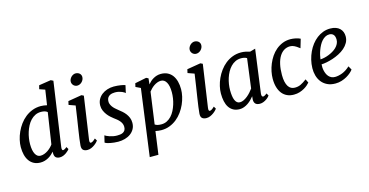

<svg xmlns="http://www.w3.org/2000/svg" viewBox="-99 -1294 3911 2035"><g transform="rotate(-15 1857.0 -276.5)"><path d="M201.7 9.8Q160.6 9.8 130.1 -6.1Q99.6 -22 79.6 -50Q59.6 -78.1 49.8 -116.7Q40 -155.3 40 -201.2Q40 -238.8 49.6 -280.8Q59.1 -322.8 77.4 -363.5Q95.7 -404.3 122.8 -441.4Q149.9 -478.5 185.1 -506.6Q220.2 -534.7 263.4 -551.3Q306.6 -567.9 356.9 -567.9Q372.6 -567.9 389.9 -565.4Q407.2 -563 423.8 -559.1L448.7 -723.6L387.7 -744.6L397.9 -785.2L530.3 -805.7L556.2 -792.5L454.6 -92.3Q452.1 -74.7 455.1 -64.9Q458 -55.2 465.3 -55.2Q471.7 -55.2 481.2 -59.6Q490.7 -64 507.8 -77.6L522.9 -51.8Q520 -47.4 510.3 -37.1Q500.5 -26.9 485.8 -16.4Q471.2 -5.9 452.6 2Q434.1 9.8 413.6 9.8Q383.8 9.8 368.2 -5.6Q352.5 -21 353.5 -57.6L353 -68.8Q341.3 -53.7 325.4 -39.6Q309.6 -25.4 290.3 -14.4Q271 -3.4 248.8 3.2Q226.6 9.8 201.7 9.8ZM219.7 -60.1Q241.2 -60.1 262.2 -67.9Q283.2 -75.7 301.5 -88.1Q319.8 -100.6 335.2 -116Q350.6 -131.3 360.8 -146L412.6 -487.3Q398.4 -499 380.6 -503.4Q362.8 -507.8 342.3 -507.8Q307.6 -507.8 279.3 -493.9Q251 -480 228.8 -456.5Q206.5 -433.1 190.4 -402.3Q174.3 -371.6 163.8 -338.4Q153.3 -305.2 148.2 -271.2Q143.1 -237.3 143.1 -207.5Q143.1 -136.2 163.6 -98.1Q184.1 -60.1 219.7 -60.1Z M655.8 -55.2Q657.7 -84.5 663.8 -127.9Q669.9 -171.4 678.2 -225.8Q686.5 -280.3 696.5 -344Q706.5 -407.7 716.3 -478L645 -503.4L653.8 -543L803.2 -567.9L827.1 -556.2L759.3 -92.3Q753.9 -55.2 770.5 -55.2Q778.3 -55.2 790 -61.5Q801.8 -67.9 822.3 -87.4L837.9 -61Q834.5 -55.7 823.5 -43.9Q812.5 -32.2 796.4 -20.3Q780.3 -8.3 760 0.7Q739.7 9.8 717.3 9.8Q686.5 9.8 669.9 -4.9Q653.3 -19.5 655.8 -55.2ZM788.1 -676.8Q776.4 -676.8 765.9 -681.4Q755.4 -686 747.8 -693.6Q740.2 -701.2 735.6 -711.7Q731 -722.2 731 -733.9Q731 -748.5 737.3 -761.7Q743.7 -774.9 753.9 -785.2Q764.2 -795.4 776.9 -801.3Q789.6 -807.1 802.2 -807.1Q815.9 -807.1 827.1 -802.7Q838.4 -798.3 846.4 -791Q854.5 -783.7 858.6 -773.7Q862.8 -763.7 862.8 -752.4Q862.8 -737.8 856.7 -724.1Q850.6 -710.4 840.3 -700Q830.1 -689.5 816.7 -683.1Q803.2 -676.8 788.1 -676.8Z M928.2 -93.8Q936 -88.4 949.2 -82Q962.4 -75.7 979.5 -70.1Q996.6 -64.5 1016.8 -60.5Q1037.1 -56.6 1059.1 -56.6Q1074.2 -56.6 1091.3 -58.6Q1108.4 -60.5 1122.6 -67.6Q1136.7 -74.7 1146 -88.6Q1155.3 -102.5 1155.3 -126.5Q1155.3 -146.5 1147.9 -163.1Q1140.6 -179.7 1128.4 -193.8Q1116.2 -208 1100.8 -220.5Q1085.4 -232.9 1069.3 -244.6Q1056.2 -254.4 1038.6 -270.3Q1021 -286.1 1005.1 -307.1Q989.3 -328.1 978.3 -353.8Q967.3 -379.4 967.3 -409.2Q967.3 -445.8 982.9 -475.1Q998.5 -504.4 1024.7 -524.9Q1050.8 -545.4 1085.2 -556.6Q1119.6 -567.9 1157.2 -567.9Q1176.8 -567.9 1196.5 -566.2Q1216.3 -564.5 1233.4 -561.8Q1250.5 -559.1 1263.4 -555.9Q1276.4 -552.7 1282.2 -549.8L1263.7 -467.3Q1261.2 -470.7 1252.4 -476.8Q1243.7 -482.9 1229.2 -489Q1214.8 -495.1 1195.6 -499.8Q1176.3 -504.4 1153.3 -504.4Q1137.7 -504.4 1122.6 -501.5Q1107.4 -498.5 1095 -491.2Q1082.5 -483.9 1073.7 -471.2Q1064.9 -458.5 1063 -439Q1060.5 -419.9 1066.4 -403.1Q1072.3 -386.2 1083.3 -370.8Q1094.2 -355.5 1109.4 -341.8Q1124.5 -328.1 1140.6 -315.4Q1159.7 -300.8 1179 -283.9Q1198.2 -267.1 1213.9 -246.6Q1229.5 -226.1 1239.5 -201.4Q1249.5 -176.8 1249.5 -146Q1249.5 -107.9 1233.4 -78.9Q1217.3 -49.8 1190.4 -30Q1163.6 -10.3 1128.2 -0.2Q1092.8 9.8 1054.2 9.8Q1032.2 9.8 1009.3 7.3Q986.3 4.9 966.6 1Q946.8 -2.9 931.6 -8.3Q916.5 -13.7 910.2 -19Z M1428.2 253.9H1333L1432.1 -478.5L1378.9 -503.9L1387.7 -542.5L1513.7 -567.9L1536.6 -556.2L1529.8 -491.7Q1541.5 -506.3 1556.4 -520Q1571.3 -533.7 1589.6 -544.4Q1607.9 -555.2 1628.9 -561.5Q1649.9 -567.9 1673.8 -567.9Q1716.3 -567.9 1747.6 -552Q1778.8 -536.1 1799.3 -508.1Q1819.8 -480 1830.1 -441.2Q1840.3 -402.3 1840.3 -356.4Q1840.3 -318.4 1830.8 -276.4Q1821.3 -234.4 1803.2 -193.8Q1785.2 -153.3 1758.3 -116.2Q1731.4 -79.1 1696.8 -51.3Q1662.1 -23.4 1619.6 -6.8Q1577.1 9.8 1527.8 9.8Q1512.2 9.8 1495.6 7.8Q1479 5.9 1462.9 2.4ZM1472.7 -66.9Q1486.8 -57.1 1504.6 -53.5Q1522.5 -49.8 1543 -49.8Q1576.7 -49.8 1604.2 -63.7Q1631.8 -77.6 1653.6 -101.1Q1675.3 -124.5 1690.9 -155Q1706.5 -185.5 1717 -219Q1727.5 -252.4 1732.4 -286.1Q1737.3 -319.8 1737.3 -350.1Q1737.3 -420.9 1715.6 -459.2Q1693.8 -497.6 1655.8 -497.6Q1635.3 -497.6 1615.5 -490Q1595.7 -482.4 1578.4 -470.5Q1561 -458.5 1546.4 -443.8Q1531.7 -429.2 1521 -415Z M1960.9 -55.2Q1962.9 -84.5 1969 -127.9Q1975.1 -171.4 1983.4 -225.8Q1991.7 -280.3 2001.7 -344Q2011.7 -407.7 2021.5 -478L1950.2 -503.4L1959 -543L2108.4 -567.9L2132.3 -556.2L2064.5 -92.3Q2059.1 -55.2 2075.7 -55.2Q2083.5 -55.2 2095.2 -61.5Q2106.9 -67.9 2127.4 -87.4L2143.1 -61Q2139.6 -55.7 2128.7 -43.9Q2117.7 -32.2 2101.6 -20.3Q2085.4 -8.3 2065.2 0.7Q2044.9 9.8 2022.5 9.8Q1991.7 9.8 1975.1 -4.9Q1958.5 -19.5 1960.9 -55.2ZM2093.3 -676.8Q2081.5 -676.8 2071 -681.4Q2060.5 -686 2053 -693.6Q2045.4 -701.2 2040.8 -711.7Q2036.1 -722.2 2036.1 -733.9Q2036.1 -748.5 2042.5 -761.7Q2048.8 -774.9 2059.1 -785.2Q2069.3 -795.4 2082 -801.3Q2094.7 -807.1 2107.4 -807.1Q2121.1 -807.1 2132.3 -802.7Q2143.6 -798.3 2151.6 -791Q2159.7 -783.7 2163.8 -773.7Q2168 -763.7 2168 -752.4Q2168 -737.8 2161.9 -724.1Q2155.8 -710.4 2145.5 -700Q2135.3 -689.5 2121.8 -683.1Q2108.4 -676.8 2093.3 -676.8Z M2388.2 9.8Q2347.2 9.8 2318.1 -6.1Q2289.1 -22 2270.8 -50Q2252.4 -78.1 2244.1 -116.7Q2235.8 -155.3 2235.8 -201.2Q2235.8 -238.8 2245.4 -280.8Q2254.9 -322.8 2273.4 -363.5Q2292 -404.3 2319.1 -441.4Q2346.2 -478.5 2381.3 -506.6Q2416.5 -534.7 2459.7 -551.3Q2502.9 -567.9 2553.2 -567.9Q2577.6 -567.9 2603.8 -562.7Q2629.9 -557.6 2650.4 -550.8L2709.5 -567.4L2645.5 -92.3Q2643.1 -72.3 2648.4 -63.7Q2653.8 -55.2 2660.2 -55.2Q2667 -55.2 2676.5 -59.6Q2686 -64 2703.1 -77.6L2718.3 -51.3Q2715.8 -46.9 2706.3 -36.6Q2696.8 -26.4 2682.1 -16.1Q2667.5 -5.9 2648.4 2Q2629.4 9.8 2608.4 9.8Q2593.8 9.8 2581.5 6.1Q2569.3 2.4 2561 -5.4Q2552.7 -13.2 2548.6 -25.9Q2544.4 -38.6 2545.4 -56.2L2548.8 -88.4Q2534.7 -70.3 2516.8 -52.7Q2499 -35.2 2478.5 -21.2Q2458 -7.3 2435.1 1.2Q2412.1 9.8 2388.2 9.8ZM2408.2 -60.1Q2429.2 -60.1 2450.9 -70.8Q2472.7 -81.5 2492.7 -97.9Q2512.7 -114.3 2529.8 -133.8Q2546.9 -153.3 2559.1 -170.4L2601.1 -492.7Q2587.9 -501 2572 -504.4Q2556.2 -507.8 2538.1 -507.8Q2503.4 -507.8 2475.1 -494.1Q2446.8 -480.5 2424.8 -457.5Q2402.8 -434.6 2386.5 -404.8Q2370.1 -375 2359.6 -342Q2349.1 -309.1 2344 -275.6Q2338.9 -242.2 2338.9 -212.4Q2338.9 -176.8 2342.8 -148.7Q2346.7 -120.6 2355.2 -100.8Q2363.8 -81.1 2376.7 -70.6Q2389.6 -60.1 2408.2 -60.1Z M2981.9 9.8Q2940.4 9.8 2908 -5.1Q2875.5 -20 2853 -48.3Q2830.6 -76.7 2818.6 -117.4Q2806.6 -158.2 2806.6 -210.4Q2806.6 -248 2814.9 -289.1Q2823.2 -330.1 2839.6 -369.9Q2856 -409.7 2880.1 -445.6Q2904.3 -481.4 2936.5 -508.5Q2968.8 -535.6 3008.5 -551.8Q3048.3 -567.9 3095.7 -567.9Q3108.9 -567.9 3123.5 -566.2Q3138.2 -564.5 3152.3 -561.5Q3166.5 -558.6 3179.9 -554.2Q3193.4 -549.8 3203.6 -544.4L3174.8 -447.3Q3172.4 -449.7 3169.2 -451.7Q3166 -453.6 3163.6 -455.6Q3142.6 -472.7 3119.4 -484.4Q3096.2 -496.1 3072.8 -496.1Q3036.6 -496.1 3006.8 -478.3Q2977.1 -460.4 2955.8 -426Q2934.6 -391.6 2923.1 -340.8Q2911.6 -290 2911.6 -224.6Q2911.6 -181.2 2918.7 -149.9Q2925.8 -118.7 2938.7 -98.4Q2951.7 -78.1 2970 -68.6Q2988.3 -59.1 3010.7 -59.1Q3028.8 -59.1 3044.2 -62.3Q3059.6 -65.4 3074.5 -72.3Q3089.4 -79.1 3105.5 -89.6Q3121.6 -100.1 3141.6 -114.7L3161.1 -74.7Q3152.3 -64 3136.2 -49.6Q3120.1 -35.2 3097.4 -22Q3074.7 -8.8 3045.9 0.5Q3017.1 9.8 2981.9 9.8Z M3241.7 -210Q3242.7 -256.3 3253.4 -300.8Q3264.2 -345.2 3282.7 -385Q3301.3 -424.8 3327.1 -458.3Q3353 -491.7 3384.8 -516.1Q3416.5 -540.5 3453.4 -554.2Q3490.2 -567.9 3530.8 -567.9Q3566.4 -567.9 3592.5 -558.6Q3618.7 -549.3 3636 -532.7Q3653.3 -516.1 3661.9 -493.9Q3670.4 -471.7 3670.4 -445.8Q3670.4 -407.7 3653.1 -377Q3635.7 -346.2 3607.7 -321.8Q3579.6 -297.4 3543.9 -279.3Q3508.3 -261.2 3472.4 -249.5Q3436.5 -237.8 3403.3 -231.4Q3370.1 -225.1 3346.7 -224.6Q3345.2 -209 3346.2 -190.4Q3347.2 -171.9 3351.6 -153.3Q3356 -134.8 3363.8 -117.7Q3371.6 -100.6 3383.8 -87.4Q3396 -74.2 3412.6 -66.4Q3429.2 -58.6 3451.2 -58.6Q3488.8 -58.6 3531.7 -75.2Q3574.7 -91.8 3616.2 -130.4L3639.2 -89.4Q3628.9 -74.7 3609.6 -57.6Q3590.3 -40.5 3564.2 -25.4Q3538.1 -10.3 3505.9 -0.2Q3473.6 9.8 3438 9.8Q3385.7 9.8 3348.1 -8.8Q3310.5 -27.3 3286.6 -58.1Q3262.7 -88.9 3251.7 -128.4Q3240.7 -168 3241.7 -210ZM3349.1 -278.3Q3368.7 -279.3 3392.6 -284.4Q3416.5 -289.6 3440.7 -299.1Q3464.8 -308.6 3488 -322Q3511.2 -335.4 3529.1 -352.8Q3546.9 -370.1 3557.6 -391.4Q3568.4 -412.6 3568.4 -437.5Q3567.9 -475.6 3551 -492.9Q3534.2 -510.3 3507.3 -510.3Q3482.4 -510.3 3461.9 -498.8Q3441.4 -487.3 3424.6 -468.5Q3407.7 -449.7 3394.8 -425.3Q3381.8 -400.9 3372.3 -375Q3362.8 -349.1 3357.2 -324Q3351.6 -298.8 3349.1 -278.3Z"/></g></svg>

Font: Merriweather
Style: Italic
Weight: 400
Italic angle: -7°
Designer: Eben Sorkin ( eben@eyebytes.com )
Foundry: Eben Sorkin ( eben@eyebytes.com )
Version: Version 1.005; ttfautohint (v0.97) -l 13 -r 13 -G 200 -x 24 